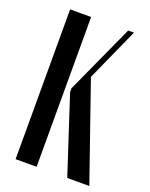

<svg xmlns="http://www.w3.org/2000/svg" viewBox="-133 -770 657 842"><g transform="rotate(20 195.0 -349.5)"><path d="M144 0H46V-699H144ZM170 -358V-376L317 -699H344L233 -452L390 0H287Z"/></g></svg>

Font: Moniqa Narrow Heading
Style: Bold
Weight: 700
Width: 4
Designer: Rajesh Rajput
Foundry: Rajesh Rajput
Version: Version 1.000